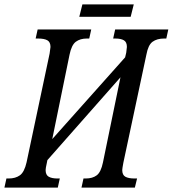

<svg xmlns="http://www.w3.org/2000/svg" viewBox="-37 -847 780 867"><path d="M-8 -41H2Q33 -41 53 -55.5Q73 -70 83 -114L187 -605Q191 -631 191 -635Q191 -657 177 -665Q163 -673 135 -673H124L133 -714H375L366 -673H355Q325 -673 305.5 -658.5Q286 -644 277 -600L199 -219L528 -588L533 -609Q536 -630 536 -635Q536 -657 522.5 -665Q509 -673 484 -673H474L483 -714H723L714 -673H704Q672 -673 652 -658.5Q632 -644 624 -600L520 -112Q515 -85 515 -79Q515 -57 529 -49Q543 -41 571 -41H582L572 0H331L340 -41H350Q381 -41 400 -55.5Q419 -70 428 -114L507 -498L177 -124L174 -109Q169 -87 169 -79Q169 -57 183 -49Q197 -41 223 -41H233L224 0H-17ZM335 -827H567L553 -771H321Z"/></svg>

Font: Noto Serif Cond
Style: Italic
Weight: 400
Width: 3
Italic angle: -12°
Designer: Monotype Design Team
Foundry: Monotype Imaging Inc.
Version: Version 1.001